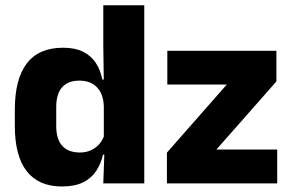

<svg xmlns="http://www.w3.org/2000/svg" viewBox="-20 -680 1081 712"><path d="M209.5 11.5Q123.5 11.5 79.2 -45Q35 -101.5 35 -213V-273.5Q35 -387 79.5 -445Q124 -503 214 -503Q258 -503 287.5 -488.5Q317 -474 334.8 -447.5Q352.5 -421 359.5 -385H401L365 -286Q364 -316.5 353 -337.5Q342 -358.5 322.2 -369.8Q302.5 -381 274.5 -381Q232.5 -381 210.5 -356.5Q188.5 -332 188.5 -283V-212.5Q188.5 -164 210.8 -139.2Q233 -114.5 276.5 -114.5Q299.5 -114.5 317.8 -123Q336 -131.5 348.8 -146.5Q361.5 -161.5 367.5 -180.5L405 -106.5H362Q354.5 -73.5 337 -46.5Q319.5 -19.5 288.5 -4Q257.5 11.5 209.5 11.5ZM363 0 367.5 -124.5 365 -150.5V-349.5V-371L363 -513.5V-660.5H515V0ZM1008 -125.5V0H599V-114L821 -366.5H600.5V-491.5H1005V-378L782.5 -125.5Z"/></svg>

Font: Anek Latin
Style: Bold
Weight: 700
Designer: Yesha Goshar
Foundry: Ek Type
Version: Version 1.003